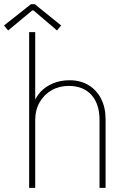

<svg xmlns="http://www.w3.org/2000/svg" viewBox="-43 -907 626 927"><path d="M97.7 0V-752H127V-427.7H141.6L120.1 -406.2Q128.9 -438 152.8 -463.6Q176.8 -489.3 212.6 -504.4Q248.5 -519.5 293 -519.5Q345.2 -519.5 384.3 -496.1Q423.3 -472.7 445.1 -430.2Q466.8 -387.7 466.8 -330.1V0H437.5V-328.1Q437.5 -405.3 398.2 -448.7Q358.9 -492.2 289.1 -492.2Q242.7 -492.2 206.1 -471.2Q169.4 -450.2 148.2 -412.8Q127 -375.5 127 -326.2V0ZM-3.9 -759.8 -23.4 -784.2 106.4 -886.7H125L252 -784.2L232.4 -759.8L119.1 -856.4H112.3Z"/></svg>

Font: Reddit Mono ExtraLight
Style: Regular
Weight: 250
Monospace: yes
Designer: Stephen Hutchings
Foundry: Reddit
Version: Version 1.014